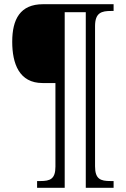

<svg xmlns="http://www.w3.org/2000/svg" viewBox="-20 -780 600 911"><path d="M156 111H287V-722H387V111H519V79H504C457 79 431 70 431 9V-656C431 -720 462 -728 507 -728H519V-760H184C76 -760 38 -689 38 -582C38 -478 71 -386 182 -386H243V11C243 70 217 79 172 79H156Z"/></svg>

Font: Noto Serif Sinhala SemiCondensed Light
Style: Regular
Weight: 300
Width: 4
Designer: Jelle Bosma - Monotype Design Team
Foundry: Monotype Imaging Inc.
Version: Version 2.007